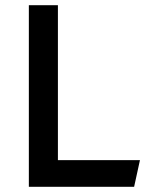

<svg xmlns="http://www.w3.org/2000/svg" viewBox="-20 -720 584 740"><path d="M91.2 0V-700H203.2V-102.8H519.4L496.9 0Z"/></svg>

Font: Geologica-Sharp
Style: Regular
Weight: 100
Designer: Sindre Bremnes, Frode Helland
Foundry: Monokrom Skriftforlag AS
Version: Version 1.010;gftools[0.9.28]